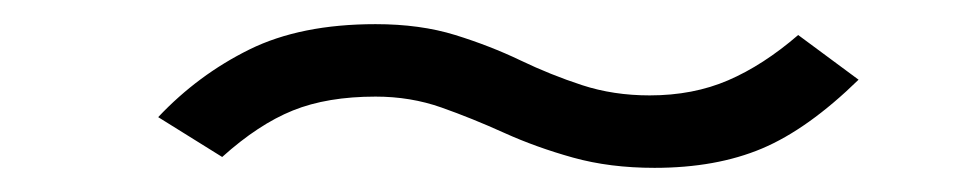

<svg xmlns="http://www.w3.org/2000/svg" viewBox="-20 -400 790 159"><path d="M522 -261Q485 -261 454.5 -269.5Q424 -278 397.5 -290Q371 -302 345.5 -311Q320 -320 291 -320Q251 -320 222.5 -308.5Q194 -297 164 -270L111 -303Q144 -338 186.5 -359Q229 -380 291 -380Q328 -380 357 -371Q386 -362 411 -350Q436 -338 462 -329.5Q488 -321 518 -321Q554 -321 583 -333.5Q612 -346 641 -371L691 -334Q649 -293 611 -277Q573 -261 522 -261Z"/></svg>

Font: Inconsolata ExtraExpanded
Style: Regular
Weight: 400
Width: 8
Monospace: yes
Designer: Raph Levien, Cyreal, Brenton Simpson
Foundry: Raph Levien, Cyreal, Google
Version: Version 3.000; ttfautohint (v1.8.2.53-6de2)